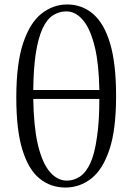

<svg xmlns="http://www.w3.org/2000/svg" viewBox="-20 -825 593 860"><path d="M273 15Q207 15 157.5 -25Q108 -65 80.5 -153.5Q53 -242 53 -388Q53 -540 83.5 -631.5Q114 -723 166 -764Q218 -805 281 -805Q347 -805 396.5 -763Q446 -721 473 -631Q500 -541 500 -395Q500 -244 470 -154.5Q440 -65 388.5 -25Q337 15 273 15ZM279 -16Q311 -16 338 -34Q365 -52 384.5 -94Q404 -136 414 -209Q425 -278 425 -382H129Q131 -259 149 -180Q169 -95 203 -55.5Q237 -16 279 -16ZM425 -422Q423 -535 406 -609Q386 -694 352.5 -734Q319 -774 277 -774Q245 -774 217.5 -756.5Q190 -739 170.5 -697Q151 -655 140 -584Q130 -518 129 -422Z"/></svg>

Font: Early Summer Mincho
Style: Regular
Weight: 400
Designer: GuiWonder
Version: Version 1.002